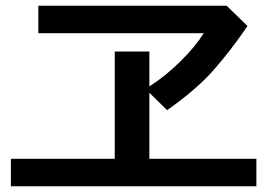

<svg xmlns="http://www.w3.org/2000/svg" viewBox="-20 -722 934 671"><path d="M18 -167H381V-542H502V-420Q560 -457 612.5 -509.5Q665 -562 692 -606H114V-702H772L845 -631Q784 -542 724.5 -475Q665 -408 564 -337L502 -398V-167H876V-71H18Z"/></svg>

Font: 카카오 큰글씨 ExtraBold
Style: Regular
Weight: 800
Designer: Park Young-rak; Lee Sang-min; Kim Jung-jin; Min Bon; Park Min-gyu;
Foundry: Kakao Corporation
Version: Version 2.003